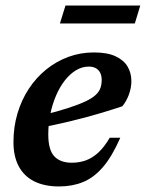

<svg xmlns="http://www.w3.org/2000/svg" viewBox="-20 -660 526 692"><path d="M300 -420Q275.5 -420 253.5 -406.5Q231.5 -393 213.2 -369.5Q195 -346 181.8 -315Q168.5 -284 161.2 -248.2Q154 -212.5 154 -175.5Q154 -119.5 175.8 -96.5Q197.5 -73.5 239 -73.5Q266 -73.5 289.5 -82Q313 -90.5 334.2 -110Q355.5 -129.5 375.5 -163.5H413.5Q384 -96 351 -57.8Q318 -19.5 279.2 -3.8Q240.5 12 193 12Q140 12 103.2 -6.5Q66.5 -25 47.5 -60.8Q28.5 -96.5 28.5 -147.5Q28.5 -202.5 43 -251.2Q57.5 -300 84 -340.2Q110.5 -380.5 146.8 -409.8Q183 -439 226.5 -455Q270 -471 318.5 -471Q367 -471 396.8 -457Q426.5 -443 440 -419.8Q453.5 -396.5 453.5 -368Q453.5 -344 444.8 -319.8Q436 -295.5 421 -277Q386.5 -265.5 350 -254.5Q313.5 -243.5 276 -233.8Q238.5 -224 201 -215.5Q163.5 -207 127.5 -200L129.5 -244Q187 -258 226 -270.8Q265 -283.5 289 -295Q313 -306.5 325.5 -318.5Q338 -330.5 342.2 -343.5Q346.5 -356.5 346.5 -372Q346.5 -387 341.2 -397.5Q336 -408 325.8 -414Q315.5 -420 300 -420ZM196 -575.5 216 -640H485.5L466 -575.5Z"/></svg>

Font: Newsreader SemiBold
Style: Italic
Weight: 600
Italic angle: -17°
Designer: Hugues Gentile
Foundry: Production Type
Version: Version 1.003